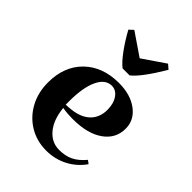

<svg xmlns="http://www.w3.org/2000/svg" viewBox="-157 -574 659 659"><g transform="rotate(45 172.5 -244.5)"><path d="M308 -70 320 -61Q297 -28 261.5 -9.5Q226 9 184 9Q138 9 101.5 -13Q65 -35 44 -73.5Q23 -112 23 -161Q23 -239 70.5 -285.5Q118 -332 197 -332Q253 -332 288.5 -305.5Q324 -279 324 -237Q324 -189 283.5 -160.5Q243 -132 173 -132Q145 -132 122 -136Q127 -84 152 -54Q177 -24 214 -24Q243 -24 265 -34.5Q287 -45 308 -70ZM120 -166V-150Q131 -150 147 -152Q189 -157 211.5 -179.5Q234 -202 234 -239Q234 -269 220.5 -288.5Q207 -308 186 -308Q155 -308 137.5 -270.5Q120 -233 120 -166ZM285 -484Q235 -400 204 -376H170Q153 -389 131 -419Q109 -449 90 -484L105 -498L187 -442L269 -498Z"/></g></svg>

Font: Katibeh
Style: Regular
Weight: 400
Designer: Arabic design by Kourosh Beigpour, Latin design by Eduardo Tunni, engineering by Lasse Fister
Version: Version 1.000